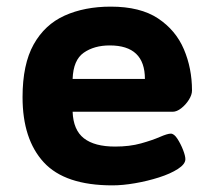

<svg xmlns="http://www.w3.org/2000/svg" viewBox="-20 -551 640 579"><path d="M319 8Q176 8 112 -61.5Q48 -131 48 -258Q48 -357 81.5 -417Q115 -477 175 -504Q235 -531 314 -531Q403 -531 456.5 -495.5Q510 -460 534.5 -402.5Q559 -345 559 -278Q559 -265 549.5 -250Q540 -235 526.5 -224.5Q513 -214 501 -214H199Q201 -159 233 -134Q265 -109 327 -109Q371 -109 405 -118.5Q439 -128 462 -138Q485 -148 495 -148Q505 -148 515 -132.5Q525 -117 532 -99Q539 -81 539 -71Q539 -56 516.5 -41.5Q494 -27 459.5 -16Q425 -5 387.5 1.5Q350 8 319 8ZM199 -313H417Q417 -414 311 -414Q264 -414 232.5 -392Q201 -370 199 -313Z"/></svg>

Font: Asap Semi Expanded
Style: Bold
Weight: 700
Width: 6
Designer: Pablo Cosgaya
Foundry: Omnibus-Type
Version: Version 3.001; ttfautohint (v1.8.4.7-5d5b)